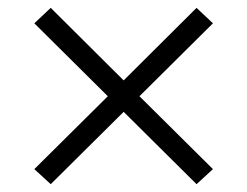

<svg xmlns="http://www.w3.org/2000/svg" viewBox="-20 -579 626 486"><path d="M108.4 -112.8 293 -295.9 477.5 -112.8 519 -150.9 333 -335.4 519 -520 477.5 -559.1 293 -375.5 108.4 -559.1 66.9 -520 252.9 -335.4 66.9 -150.9Z"/></svg>

Font: Cascadia Mono Light
Style: Regular
Weight: 300
Monospace: yes
Designer: Aaron Bell
Foundry: Saja Typeworks
Version: Version 2404.023